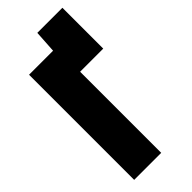

<svg xmlns="http://www.w3.org/2000/svg" viewBox="-259 -858 904 904"><g transform="rotate(-45 193.5 -406.0)"><path d="M208 -812 201 -700V-644H375V-812ZM41 0H221V-540H375V-700H41Z"/></g></svg>

Font: Advent Pro Black
Style: Regular
Weight: 900
Version: Version 3.000